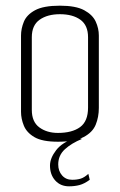

<svg xmlns="http://www.w3.org/2000/svg" viewBox="-20 -495 423 676"><path d="M184 4Q129 4 101.5 -12Q74 -28 64 -52.5Q54 -77 54 -101V-370Q54 -394 64 -418.5Q74 -443 103.5 -459Q133 -475 191 -475Q247 -475 276.5 -459Q306 -443 317 -419Q328 -395 328 -370V-115Q328 -83 317 -56Q306 -29 274.5 -12.5Q243 4 184 4ZM184 -27Q234 -27 262 -47.5Q290 -68 290 -116V-364Q290 -406 263 -425.5Q236 -445 191 -445Q147 -445 119.5 -425.5Q92 -406 92 -364V-108Q92 -66 118.5 -46.5Q145 -27 184 -27ZM223 161Q193 161 174.5 140.5Q156 120 156 88Q156 62 177.5 34Q199 6 246 -10L269 -6Q232 9 208.5 30.5Q185 52 185 84Q185 107 198.5 122.5Q212 138 234 138Q251 138 264 134Q277 130 291 117L296 138Q277 152 260 156.5Q243 161 223 161Z"/></svg>

Font: Smooch Sans Light
Style: Regular
Weight: 300
Designer: Robert E. Leuschke
Foundry: Robert E. Leuschke
Version: Version 1.010; ttfautohint (v1.8.3)